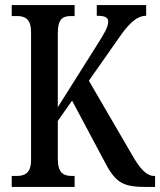

<svg xmlns="http://www.w3.org/2000/svg" viewBox="-20 -734 629 754"><path d="M26 0H273V-43H263C229 -43 207 -55 207 -110V-259L263 -339L386 -108C431 -20 457 0 550 0H589V-43H586C555 -43 530 -71 499 -125L329 -417L444 -581C483 -638 515 -672 554 -672V-714H360V-672C392 -672 405 -666 405 -649C405 -628 390 -603 357 -551L207 -313V-604C207 -659 226 -671 259 -671H273V-714H26V-671H47C79 -671 102 -659 102 -607V-107C102 -54 78 -43 45 -43H26Z"/></svg>

Font: Noto Serif Khmer ExtraCondensed Medium
Style: Regular
Weight: 500
Width: 2
Designer: Danh Hong and the Monotype Design Team
Foundry: Monotype Imaging Inc.
Version: Version 2.004